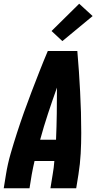

<svg xmlns="http://www.w3.org/2000/svg" viewBox="-20 -1008 540 1028"><path d="M0 0 12 -74Q21 -130 37 -185.5Q53 -241 71 -296.5Q89 -352 108.5 -407Q128 -462 149 -516.5Q170 -571 191.5 -626Q213 -681 236 -735H394Q399 -681 402.5 -626Q406 -571 409 -516.5Q412 -462 413.5 -407Q415 -352 415 -296.5Q415 -241 412 -185.5Q409 -130 400 -74L388 0H250L262 -74Q265 -92 267.5 -110Q270 -128 271 -146H165Q161 -128 157 -110Q153 -92 150 -74L138 0ZM195 -260H280Q283 -330 284 -399.5Q285 -469 285 -539Q260 -469 237 -399.5Q214 -330 195 -260ZM314 -788 256 -842 404 -988 476 -922Z"/></svg>

Font: Iosevka Curly Heavy
Style: Italic
Weight: 900
Italic angle: -9°
Monospace: yes
Designer: Belleve Invis
Foundry: Belleve Invis
Version: Version 22.1.2; ttfautohint (v1.8.4)